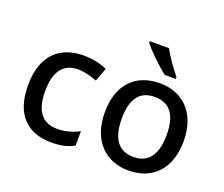

<svg xmlns="http://www.w3.org/2000/svg" viewBox="-125 -956 1349 1156"><g transform="rotate(20 549.5 -378.0)"><path d="M300 10C365 10 407 -1 446 -23V-115C407 -94 362 -79 303 -79C210 -79 161 -144 161 -267C161 -394 208 -459 307 -459C345 -459 389 -446 426 -432L458 -518C423 -535 368 -549 308 -549C160 -549 52 -465 52 -266C52 -75 151 10 300 10Z M773 -766H650V-756C677 -719 757 -642 804 -606H875V-618C844 -655 797 -721 773 -766ZM1048 -270C1048 -449 943 -549 796 -549C639 -549 542 -449 542 -270C542 -91 648 10 793 10C949 10 1048 -91 1048 -270ZM651 -270C651 -392 694 -461 794 -461C895 -461 939 -392 939 -270C939 -149 895 -77 795 -77C695 -77 651 -149 651 -270Z"/></g></svg>

Font: Noto Sans Bamum Medium
Style: Regular
Weight: 500
Designer: Monotype Design Team
Foundry: Monotype Imaging Inc.
Version: Version 2.002